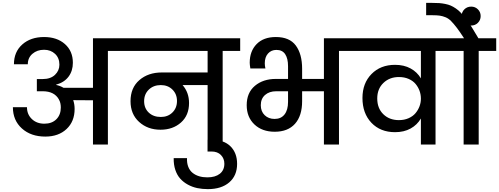

<svg xmlns="http://www.w3.org/2000/svg" viewBox="-20 -1007 3478 1338"><path d="M277.8 -456.1Q332.5 -456.1 363.3 -485.6Q394 -515.1 394 -556.2Q394 -603.5 363.5 -631.8Q333 -660.2 287.1 -660.2Q238.8 -660.2 206.3 -632.3Q173.8 -604.5 173.8 -559.1H77.1Q77.1 -645.5 135.5 -697.3Q193.8 -749 287.1 -749Q377 -749 432.4 -700Q487.8 -650.9 487.8 -569.8Q487.8 -513.2 457.8 -472.9Q427.7 -432.6 371.1 -417V-415Q397 -410.2 422.9 -395H627.9V-740.2H854V-651.9H731.9V0H627.9V-308.1L490.2 -309.1Q500 -280.3 500 -248Q500 -160.6 443.8 -107.9Q387.7 -55.2 295.9 -55.2Q195.3 -55.2 132.6 -111.8Q69.8 -168.5 69.8 -259.8H168Q168 -210 201.9 -177.5Q235.8 -145 289.1 -145Q341.8 -145 372.8 -176Q403.8 -207 403.8 -257.8Q403.8 -287.1 393.1 -309.1H391.1V-313Q359.4 -371.1 277.8 -371.1H236.8V-456.1Z M1100.6 -191.9Q1149.9 -191.9 1181.6 -223.1Q1213.4 -254.4 1213.4 -303.2Q1213.4 -351.6 1181.6 -382.8Q1149.9 -414.1 1100.6 -414.1Q1049.8 -414.1 1017.1 -382.6Q984.4 -351.1 984.4 -301.8Q984.4 -252.9 1016.6 -222.4Q1048.8 -191.9 1100.6 -191.9ZM806.6 -651.9V-740.2H1653.8V-651.9H1531.7V0H1426.8V-414.1H1252.4Q1297.4 -362.3 1297.4 -289.1Q1297.4 -203.1 1241 -153.1Q1184.6 -103 1098.6 -103Q1009.3 -103 949.5 -157.2Q889.6 -211.4 889.6 -301.8Q889.6 -395.5 951.2 -448.7Q1012.7 -502 1107.4 -502H1426.8V-651.9Z M1428.2 311Q1389.2 311 1354.5 303.7Q1319.8 296.4 1289.1 279.5Q1258.3 262.7 1236.1 238Q1213.9 213.4 1201.7 176.8Q1189.5 140.1 1190.4 95.2H1283.2Q1281.7 129.4 1292 155.5Q1302.2 181.6 1322 197.5Q1341.8 213.4 1367.7 221.2Q1393.6 229 1425.3 229Q1480 229 1511.7 204.1Q1543.5 179.2 1543.5 133.8Q1543.5 98.1 1519.8 73.5Q1496.1 48.8 1453.6 48.8H1426.3V-33.2H1453.6Q1540 -33.2 1586.2 12.7Q1632.3 58.6 1632.3 134.8Q1632.3 216.8 1577.6 263.9Q1522.9 311 1428.2 311Z M1893.6 -178.2Q1938.5 -178.2 1962.9 -209.5Q1987.3 -240.7 1987.3 -296.9V-371.1H1905.3Q1856.4 -371.1 1826.9 -345Q1797.4 -318.8 1797.4 -273.9Q1797.4 -230.5 1824.5 -204.3Q1851.6 -178.2 1893.6 -178.2ZM1894.5 -88.9Q1806.6 -88.9 1752.9 -139.9Q1699.2 -190.9 1699.2 -273.9Q1699.2 -360.8 1756.3 -408.9Q1813.5 -457 1902.3 -457H1987.3V-545.9Q1987.3 -599.1 1967.5 -629.2Q1947.8 -659.2 1906.2 -659.2Q1870.1 -659.2 1847.7 -634Q1825.2 -608.9 1825.2 -565.9Q1825.2 -549.8 1829.6 -529.8H1724.6Q1720.2 -557.1 1720.2 -569.8Q1720.2 -650.4 1768.3 -699.7Q1816.4 -749 1902.3 -749Q1997.6 -749 2041.5 -689.7Q2085.4 -630.4 2085.4 -527.8V-457H2237.3V-740.2H2465.3V-651.9H2342.3V0H2237.3V-371.1H2085.4V-301.8Q2085.4 -200.2 2035.9 -144.5Q1986.3 -88.9 1894.5 -88.9Z M2759.8 -169.9Q2797.4 -169.9 2827.6 -183.3Q2857.9 -196.8 2876 -218.8Q2894 -240.7 2903.6 -266.4Q2913.1 -292 2913.1 -318.8V-319.8Q2913.1 -348.1 2903.6 -374.3Q2894 -400.4 2876 -422.1Q2857.9 -443.8 2827.9 -457Q2797.9 -470.2 2759.8 -470.2Q2694.8 -470.2 2651.9 -429Q2608.9 -387.7 2608.9 -320.8Q2608.9 -252.4 2651.1 -211.2Q2693.4 -169.9 2759.8 -169.9ZM3136.7 -651.9H3015.1V0H2913.1V-181.2Q2887.2 -136.7 2841.3 -111.3Q2795.4 -85.9 2732.9 -85.9Q2630.4 -85.9 2568.1 -151.6Q2505.9 -217.3 2505.9 -324.2Q2505.9 -426.8 2568.8 -491Q2631.8 -555.2 2732.9 -555.2Q2795.4 -555.2 2841.3 -530Q2887.2 -504.9 2913.1 -460.9V-651.9H2417V-740.2H3136.7Z M3315.9 0H3210.9V-651.9H3088.9V-740.2H3213.9Q3184.6 -785.6 3163.3 -813.5Q3142.1 -841.3 3123.8 -859.9Q3105.5 -878.4 3085 -886.7Q3064.5 -895 3045.2 -897.9Q3025.9 -900.9 2994.6 -900.9H2949.7V-986.8H2992.7Q3021.5 -986.8 3041.3 -985.4Q3061 -983.9 3083 -979.5Q3105 -975.1 3121.3 -968Q3137.7 -960.9 3156.7 -948Q3175.8 -935.1 3192.1 -917.5Q3208.5 -899.9 3228.3 -874Q3248 -848.1 3268.6 -815.7Q3289.1 -783.2 3314 -740.2H3438V-651.9H3315.9Z M3263.7 -829.1Q3235.4 -829.1 3216.1 -848.1Q3196.8 -867.2 3196.8 -895Q3196.8 -922.9 3216.1 -941.9Q3235.4 -960.9 3263.7 -960.9Q3291.5 -960.9 3310.5 -941.9Q3329.6 -922.9 3329.6 -895Q3329.6 -867.2 3310.5 -848.1Q3291.5 -829.1 3263.7 -829.1Z"/></svg>

Font: SVN-Poppins Medium
Style: Regular
Weight: 500
Designer: Ninad Kale (Devanagari), Jonny Pinhorn (Latin)
Foundry: Indian Type Foundry
Version: Version 3.002 2017